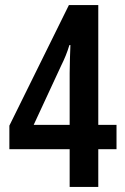

<svg xmlns="http://www.w3.org/2000/svg" viewBox="-20 -738 494 758"><path d="M440 -149V-245H368V-718H252L17 -242V-149H255V0H368V-149ZM255 -450V-245H113L222 -480C234 -504 245 -530 254 -560H258C257 -542 255 -474 255 -450Z"/></svg>

Font: Noto Sans Khmer ExtraCondensed SemiBold
Style: Regular
Weight: 600
Width: 2
Designer: Danh Hong and the Monotype Design Team
Foundry: Monotype Imaging Inc.
Version: Version 2.004